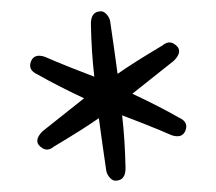

<svg xmlns="http://www.w3.org/2000/svg" viewBox="-20 -690 380 338"><path d="M266 -610Q280 -622 293 -607Q300 -597 286 -583L213 -525Q260 -503 295 -483Q313 -475 306 -459Q300 -446 282 -452Q264 -460 235 -471.5Q206 -483 195 -487Q200 -444 201 -394Q201 -373 185 -372Q179 -371 173.5 -377Q168 -383 167 -390Q165 -403 160.5 -435Q156 -467 154 -482Q127 -463 75 -432Q61 -420 48 -435Q41 -445 55 -459L128 -517Q81 -539 46 -559Q28 -567 35 -583Q41 -596 59 -590Q77 -582 106 -570.5Q135 -559 146 -555Q141 -598 140 -648Q140 -669 156 -670Q162 -671 167.5 -665Q173 -659 174 -652Q176 -639 180.5 -607Q185 -575 187 -560Q214 -579 266 -610Z"/></svg>

Font: EB Garamond
Style: SC
Weight: 400
Version: Version 000.010